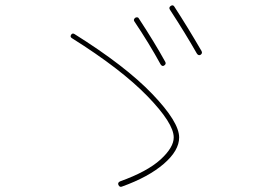

<svg xmlns="http://www.w3.org/2000/svg" viewBox="-20 -762 1040 729"><path d="M252.9 -617.2Q245.1 -622.1 250 -629.9Q254.9 -637.7 262.7 -632.8Q456.1 -511.7 558.1 -405.3Q660.2 -298.8 660.2 -240.2Q660.2 -190.4 602.1 -140.1Q543.9 -89.8 443.4 -53.7Q434.6 -49.8 429.7 -59.6Q425.8 -68.4 435.5 -73.2Q539.1 -110.4 589.4 -156.2Q639.6 -202.1 639.6 -240.2Q639.6 -293.9 539.6 -397Q439.5 -500 252.9 -617.2ZM589.8 -517.6Q545.9 -597.7 490.2 -680.7Q485.4 -687.5 493.2 -694.3Q496.1 -696.3 500.5 -696.3Q504.9 -696.3 506.8 -692.4Q566.4 -601.6 607.4 -527.3Q612.3 -518.6 602.5 -512.7Q595.7 -508.8 589.8 -517.6ZM727.5 -558.6Q683.6 -635.7 625 -725.6Q620.1 -733.4 627.9 -739.3Q636.7 -745.1 641.6 -737.3Q692.4 -659.2 745.1 -568.4Q750 -559.6 741.2 -553.7Q733.4 -549.8 727.5 -558.6Z"/></svg>

Font: Rounded-X Mgen+ 2m thin
Style: Regular
Weight: 100
Designer: [Source Han Sans]
Ryoko NISHIZUKA  (kana & ideographs); Paul D. Hunt (Latin, Greek & Cyrillic); Wenlong ZHANG  (bopomofo
Version: Version 1.059.20150602